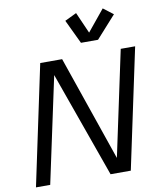

<svg xmlns="http://www.w3.org/2000/svg" viewBox="-100 -1030 926 1109"><g transform="rotate(-10 363.0 -475.5)"><path d="M20 0 168.9 -703.1H297.4L509.8 -86.4L641.1 -703.1H725.6L576.2 0H457.5L236.3 -620.6L103.5 0ZM579.1 -951.2 637.2 -906.7 521 -777.3H420.9L354 -918L422.9 -951.2L477.5 -827.1Z"/></g></svg>

Font: Schibsted Grotesk
Style: Italic
Weight: 400
Italic angle: -12°
Designer: Bakken & Baeck AS, Henrik Kongsvoll
Foundry: Schibsted ASA
Version: Version 1.100; ttfautohint (v1.8.4.7-5d5b);gftools[0.9.25]